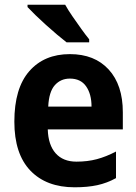

<svg xmlns="http://www.w3.org/2000/svg" viewBox="-20 -852 580 816"><path d="M277 -622Q382 -622 442 -556.5Q502 -491 502 -375V-302H183Q185 -236 216.5 -200.5Q248 -165 305 -165Q352 -165 391.5 -175.5Q431 -186 473 -208V-95Q435 -74 393.5 -65Q352 -56 297 -56Q177 -56 109 -127Q41 -198 41 -335Q41 -477 104.5 -549.5Q168 -622 277 -622ZM277 -518Q238 -518 213 -490Q188 -462 185 -399H369Q369 -452 346 -485Q323 -518 277 -518ZM257 -832Q269 -810 288 -782.5Q307 -755 326 -728.5Q345 -702 359 -685V-672H263Q246 -685 223 -704.5Q200 -724 175.5 -746Q151 -768 130.5 -788Q110 -808 97 -822V-832Z"/></svg>

Font: Noto Sans Malayalam UI SemiCondensed
Style: Bold
Weight: 700
Width: 4
Designer: Jelle Bosma - Monotype Design Team
Foundry: Monotype Imaging Inc.
Version: Version 2.104; ttfautohint (v1.8.4.7-5d5b)